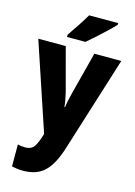

<svg xmlns="http://www.w3.org/2000/svg" viewBox="-146 -841 811 1155"><g transform="rotate(15 259.5 -263.0)"><path d="M1 -551H172L244 -282Q249 -260 253.5 -236.5Q258 -213 259 -195H263Q265 -213 269.5 -234Q274 -255 280 -280L350 -551H518L333 39Q300 146 251 193Q202 240 118 240Q97 240 79.5 237.5Q62 235 47 232V95Q69 101 93 101Q129 101 145.5 80.5Q162 60 179 7L183 -7ZM441 -756Q425 -738 396.5 -711Q368 -684 336.5 -655.5Q305 -627 280 -606H165V-620Q190 -656 215.5 -694.5Q241 -733 260 -766H441Z"/></g></svg>

Font: Noto Sans Bengali Condensed ExtraBold
Style: Regular
Weight: 800
Width: 3
Designer: Joana Ranito - Universal Thirst; Jelle Bosma - Monotype Design Team
Foundry: Universal Thirst ehf.
Version: Version 3.000; ttfautohint (v1.8.4.7-5d5b)